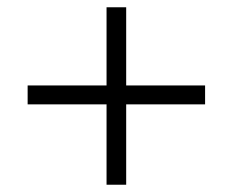

<svg xmlns="http://www.w3.org/2000/svg" viewBox="-20 -548 640 528"><path d="M273 -40V-261H56V-313H273V-528H327V-313H544V-261H327V-40Z"/></svg>

Font: Nunito Sans 10pt Light
Style: Regular
Weight: 300
Designer: Vernon Adams
Foundry: Vernon Adams
Version: Version 3.101;gftools[0.9.27]